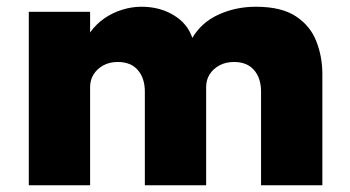

<svg xmlns="http://www.w3.org/2000/svg" viewBox="-20 -550 1038 570"><path d="M65.5 0V-515H247.5V-453.5Q265 -478.5 289.8 -495.5Q314.5 -512.5 343 -521.2Q371.5 -530 400 -530Q454 -530 495.2 -505.2Q536.5 -480.5 551 -437.5Q578.5 -484 629.5 -507Q680.5 -530 739.5 -530Q815.5 -530 858.5 -501.5Q901.5 -473 919.2 -427.2Q937 -381.5 937 -330V0H755V-278Q755 -318 734.2 -342Q713.5 -366 674.5 -366Q650 -366 631.2 -355.8Q612.5 -345.5 602.2 -329Q592 -312.5 592 -292V0H410V-278Q410 -318 389.2 -342Q368.5 -366 329.5 -366Q305 -366 286.5 -355.8Q268 -345.5 257.8 -329Q247.5 -312.5 247.5 -292V0Z"/></svg>

Font: Geologica ExtraBold
Style: Regular
Weight: 800
Designer: Sindre Bremnes, Frode Helland
Foundry: Monokrom Skriftforlag AS
Version: Version 1.010;gftools[0.9.28]